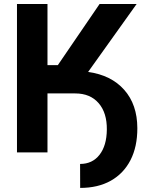

<svg xmlns="http://www.w3.org/2000/svg" viewBox="-20 -747 734 941"><path d="M63.2 0V-727.3H212.7V-427.9H263.5L468 -727.3H649.5L411.9 -394.5Q525.2 -378.6 589 -306.5Q652.7 -234.4 653.1 -119.3Q653.4 -28.4 619.7 37.5Q585.9 103.3 523.1 138.7Q460.2 174 372.9 174L372.5 56.5Q432.9 56.5 467.9 11.5Q502.8 -33.4 503.6 -111.5Q504.6 -194.2 463.2 -241.7Q421.9 -289.1 348.7 -289.1H212.7V0Z"/></svg>

Font: Inter UI
Style: Bold
Weight: 700
Designer: Rasmus Andersson
Foundry: rsms
Version: 3.2;8d6f07862